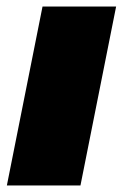

<svg xmlns="http://www.w3.org/2000/svg" viewBox="-20 -567 376 587"><path d="M226 0H1L110 -547H335Z"/></svg>

Font: Argentum Sans Black
Style: Italic
Weight: 900
Italic angle: -11°
Designer: Julieta Ulanovsky (font), Cristiano Sobral (main changes and remaster)
Foundry: Julieta Ulanovsky (font), Cristiano Sobral (main changes and remaster)
Version: Version 2.007;June 15, 2022;FontCreator 14.0.0.2814 64-bit; 